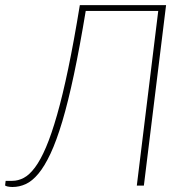

<svg xmlns="http://www.w3.org/2000/svg" viewBox="-58 -723 722 748"><path d="M589 -703 502.5 0H475L558.5 -680.5H276Q252.5 -538.5 230 -432.5Q207.5 -326.5 184.8 -250.2Q162 -174 138.8 -124.5Q115.5 -75 91.5 -46.2Q67.5 -17.5 42.5 -6Q17.5 5.5 -9.5 5.5Q-14 5.5 -19.2 5Q-24.5 4.5 -28.8 3.5Q-33 2.5 -35.8 1.2Q-38.5 0 -38 -2L-36 -18.5H-10Q12.5 -18.5 34.5 -30Q56.5 -41.5 78.2 -70.5Q100 -99.5 121.2 -149.2Q142.5 -199 164.2 -275Q186 -351 208 -456.5Q230 -562 253 -703Z"/></svg>

Font: Lato Thin
Style: Italic
Weight: 200
Italic angle: -7°
Designer: Lukasz Dziedzic
Foundry: tyPoland Lukasz Dziedzic
Version: Version 2.007; 2014-02-27